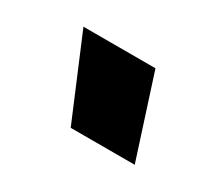

<svg xmlns="http://www.w3.org/2000/svg" viewBox="-52 -839 424 374"><g transform="rotate(30 160.5 -652.5)"><path d="M127 -561H271L212 -744H50Z"/></g></svg>

Font: Fixel Text Black
Style: Regular
Weight: 900
Width: 4
Designer: AlfaBravo + MacPaw
Foundry: Kyrylo Tkachov, Marchela Mozhyna, Serhii Makarenko, Maria Weinstein, Zakhar Kryvoshyya
Version: Version 1.211